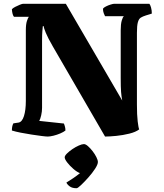

<svg xmlns="http://www.w3.org/2000/svg" viewBox="-20 -724 871 1018"><path d="M233 0Q224 0 200.5 -3Q177 -6 147.5 -10.5Q118 -15 90 -20.5Q62 -26 43 -32Q43 -56 51 -70L78 -74Q97 -77 107 -108.5Q117 -140 117 -189V-564Q117 -596 123 -613.5Q129 -631 133 -635H54Q45 -646 43 -675Q48 -681 60.5 -687.5Q73 -694 85.5 -699Q98 -704 103 -704H329L628 -191Q624 -212 622 -236.5Q620 -261 620 -311V-563Q620 -596 625.5 -615Q631 -634 637 -638H537Q534 -643 530 -654Q526 -665 526 -678Q530 -684 542 -690Q554 -696 567 -700Q580 -704 586 -704H772Q777 -698 781 -683.5Q785 -669 785 -652L753 -642Q737 -637 726.5 -630.5Q716 -624 711 -606Q706 -588 706 -550V-170Q706 -114 710 -80.5Q714 -47 718 -38Q700 -24 666 -15.5Q632 -7 596.5 -3.5Q561 0 537 0L260 -478Q234 -523 223 -549.5Q212 -576 212 -585H207Q206 -576 204.5 -558.5Q203 -541 203 -510V-152Q203 -133 198.5 -113Q194 -93 188 -83L319 -69Q320 -66 323.5 -55.5Q327 -45 327 -32Q317 -24 299.5 -16.5Q282 -9 263.5 -4.5Q245 0 233 0ZM386 274Q363 274 350 264.5Q337 255 332 244Q350 233 368.5 220.5Q387 208 404 194Q388 188 369 171.5Q350 155 336.5 137.5Q323 120 323 110Q323 102 335 90Q347 78 364 66.5Q381 55 398 47.5Q415 40 425 40Q434 40 446.5 51Q459 62 471 77.5Q483 93 491 109Q499 125 499 135Q499 148 484 171Q469 194 448 217.5Q427 241 409.5 257.5Q392 274 386 274Z"/></svg>

Font: Texturina Black
Style: Regular
Weight: 900
Designer: Guillermo Torres Carreño
Foundry: Omnibus-Type
Version: Version 1.002; ttfautohint (v1.8.3)